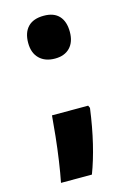

<svg xmlns="http://www.w3.org/2000/svg" viewBox="-110 -616 545 810"><g transform="rotate(-15 163.0 -211.0)"><path d="M165 -374Q122 -374 97 -398.5Q72 -423 72 -467Q72 -512 95.5 -536.5Q119 -561 165 -561Q209 -561 231.5 -536.5Q254 -512 254 -467Q254 -423 230.5 -398.5Q207 -374 165 -374ZM248 -146 253 -135Q242 -53 225.5 15.5Q209 84 188 139H53Q61 99 68.5 47.5Q76 -4 81.5 -56Q87 -108 90 -146Z"/></g></svg>

Font: Noto Sans Gurmukhi ExtraCondensed Black
Style: Regular
Weight: 900
Width: 2
Designer: Jelle Bosma - Monotype Design Team
Foundry: Monotype Imaging Inc.
Version: Version 2.004; ttfautohint (v1.8.4.7-5d5b)